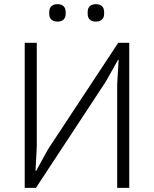

<svg xmlns="http://www.w3.org/2000/svg" viewBox="-20 -904 741 924"><path d="M99 -698H157V-198L151 -82H154L212 -187L549 -698H602V0H544V-500L551 -616H548L489 -511L153 0H99ZM257 -800C229 -800 217 -816 217 -837V-847C217 -868 229 -884 257 -884C284 -884 296 -868 296 -847V-837C296 -816 284 -800 257 -800ZM441 -800C414 -800 402 -816 402 -837V-847C402 -868 414 -884 441 -884C469 -884 481 -868 481 -847V-837C481 -816 469 -800 441 -800Z"/></svg>

Font: Plexus Sans Light
Style: Regular
Weight: 300
Version: Version 2.001;PS 002.001;hotconv 1.0.70;makeotf.lib2.5.58329